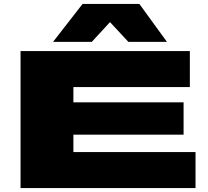

<svg xmlns="http://www.w3.org/2000/svg" viewBox="-20 -961 1064 981"><path d="M85 0V-700H950V-516H355V-438H918V-273H355V-184H979V0ZM251 -747 402 -941H692L833 -747H636L542 -848L449 -747Z"/></svg>

Font: Georama Extra Expanded ExtraBold
Style: Regular
Weight: 800
Width: 8
Designer: Jean-Baptiste Levee
Foundry: Production Type
Version: Version 1.000